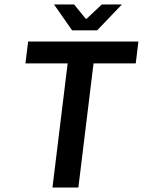

<svg xmlns="http://www.w3.org/2000/svg" viewBox="-20 -840 640 860"><path d="M215 0H331L399 -556H588L600 -654H106L94 -556H283ZM436 -820 368 -756H364L312 -820H222L303 -704H415L526 -820Z"/></svg>

Font: Falling Sky
Style: Obl
Weight: 400
Designer: Paul D. Hunt
Foundry: Adobe Systems Incorporated
Version: Version 1.02